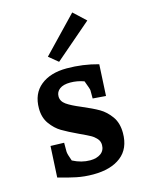

<svg xmlns="http://www.w3.org/2000/svg" viewBox="-116 -825 690 906"><g transform="rotate(-15 229.5 -372.0)"><path d="M57 -20 65 -172 131 -170V-127Q131 -115 144 -80Q186 -58 229 -58Q261 -58 281 -72.5Q301 -87 301 -114Q301 -132 289.5 -145Q278 -158 263 -166.5Q248 -175 211 -192Q160 -216 131.5 -233Q103 -250 80.5 -281Q58 -312 58 -357Q58 -429 105.5 -467.5Q153 -506 233 -506Q312 -506 387 -485L379 -332L315 -337V-377Q315 -383 299 -425Q266 -437 232 -437Q198 -437 180 -423.5Q162 -410 162 -388Q162 -364 184.5 -348Q207 -332 253 -313Q305 -291 335 -273.5Q365 -256 388 -224Q411 -192 411 -143Q411 -67 361.5 -28.5Q312 10 226 10Q183 10 144 2Q105 -6 57 -20ZM162 -582 327 -754 386 -699 207 -545Z"/></g></svg>

Font: Andada Pro
Style: Bold
Weight: 700
Designer: Carolina Giovagnoli
Foundry: Huerta Tipografica
Version: Version 3.005; ttfautohint (v1.8.4)